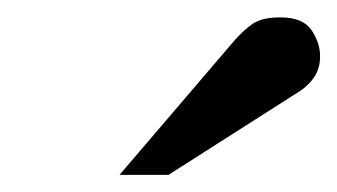

<svg xmlns="http://www.w3.org/2000/svg" viewBox="-20 -753 390 222"><path d="M350.1 -688Q350.1 -674.3 343.8 -664.6Q337.4 -654.8 327.1 -647.9L174.8 -550.8H118.2L251 -706.1Q262.2 -718.8 272.7 -725.8Q283.2 -732.9 304.2 -732.9Q330.1 -732.9 340.1 -718.3Q350.1 -703.6 350.1 -688Z"/></svg>

Font: Eeyek
Style: Regular
Weight: 400
Designer: Pravabati Chingangbam and Tabish
Foundry: SIL International
Version: Version 2.000